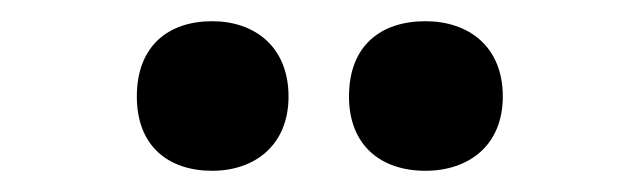

<svg xmlns="http://www.w3.org/2000/svg" viewBox="-20 -778 599 181"><path d="M109 -687C109 -640 139 -617 180 -617C220 -617 252 -641 252 -687C252 -734 220 -758 180 -758C139 -758 109 -735 109 -687ZM309 -687C309 -641 339 -617 381 -617C422 -617 454 -641 454 -687C454 -734 422 -758 381 -758C339 -758 309 -735 309 -687Z"/></svg>

Font: Noto Sans Gujarati UI SemiCondensed ExtraBold
Style: Regular
Weight: 800
Width: 4
Designer: Jelle Bosma - Monotype Design Team, Universal Thirst
Foundry: Monotype Imaging Inc.
Version: Version 2.106